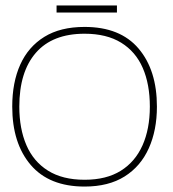

<svg xmlns="http://www.w3.org/2000/svg" viewBox="-20 -672 637 706"><path d="M291 14Q161 14 93 -65.5Q25 -145 25 -280Q25 -369 54.5 -434.5Q84 -500 143 -536.5Q202 -573 291 -573Q422 -573 489.5 -493.5Q557 -414 557 -280Q557 -193 527 -126.5Q497 -60 438 -23Q379 14 291 14ZM291 -11Q371 -11 424 -44Q477 -77 504 -137.5Q531 -198 531 -280Q531 -362 505 -422Q479 -482 425.5 -515Q372 -548 291 -548Q173 -548 112 -478Q51 -408 51 -280Q51 -199 77 -138.5Q103 -78 156.5 -44.5Q210 -11 291 -11ZM188 -626V-652H410V-626Z"/></svg>

Font: Darker Grotesque Light Light
Style: Regular
Weight: 300
Version: Version 1.000;gftools[0.9.28]